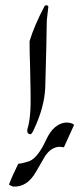

<svg xmlns="http://www.w3.org/2000/svg" viewBox="-20 -560 299 723"><path d="M162.1 -535.2Q160.2 -517.1 156.2 -482.9Q155.3 -399.9 150.4 -231Q147.5 -155.8 106.4 -69.8Q99.1 -54.2 94.2 -54.2Q89.4 -54.2 85.2 -58.6Q81.1 -63 83.5 -75.2Q97.2 -116.2 95.2 -210Q95.2 -225.1 93.3 -308.1Q91.3 -367.2 91.3 -404.8Q109.4 -464.8 148.4 -538.1Q151.4 -541 156.2 -540Q161.1 -539.1 162.1 -535.2ZM258.8 -89.4Q245.6 -61.5 220.7 -5.4Q214.8 -6.3 204.6 -7.3Q171.9 -6.3 148.9 29.3Q131.8 58.6 114.7 88.4Q81.5 145.5 29.8 142.6Q23.9 141.6 13.7 135.3Q26.9 100.6 48.8 56.6Q64 55.7 91.8 46.4Q123.5 32.2 153.8 -33.7Q181.6 -93.8 227.5 -98.6Q252 -98.6 258.8 -89.4Z"/></svg>

Font: Jameel Khushkhat-L
Style: Regular
Weight: 400
Version: Version 3.5